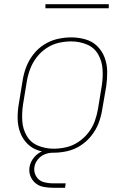

<svg xmlns="http://www.w3.org/2000/svg" viewBox="-20 -715 616 909"><path d="M233 8H234Q266 8 299 0.5Q332 -7 361.5 -26Q391 -45 413 -73Q435 -101 447 -132.5Q459 -164 464 -197L483 -307Q488 -342 487.5 -376.5Q487 -411 475.5 -442Q464 -473 441 -496Q418 -519 385 -528.5Q352 -538 318 -538H317Q285 -538 252 -530.5Q219 -523 189 -504Q159 -485 137.5 -457Q116 -429 104 -397.5Q92 -366 87 -333L69 -223Q63 -189 63.5 -154Q64 -119 75.5 -88Q87 -57 110 -34Q133 -11 166 -1.5Q199 8 233 8ZM234 -11Q195 -11 160 -25.5Q125 -40 106.5 -72Q88 -104 85.5 -142.5Q83 -181 89 -220L107 -330Q112 -360 123 -389Q134 -418 153.5 -443.5Q173 -469 200 -487Q227 -505 257 -512Q287 -519 317 -519Q356 -519 391 -504.5Q426 -490 444.5 -458Q463 -426 465.5 -387.5Q468 -349 462 -310L444 -200Q439 -170 428.5 -141Q418 -112 398 -86.5Q378 -61 351 -43Q324 -25 294 -18Q264 -11 234 -11ZM231 174H288L291 153H231Q207 153 185 146.5Q163 140 151 119.5Q139 99 143 75Q146 56 159.5 39.5Q173 23 192 15.5Q211 8 230 8V-10Q206 -10 182 0Q158 10 141 30.5Q124 51 120 75Q116 98 124 118.5Q132 139 148.5 152.5Q165 166 187 170Q209 174 231 174ZM195 -676H495V-695H195Z"/></svg>

Font: Iosevka Sparkle Thin Oblique
Style: Regular
Weight: 100
Italic angle: -9°
Designer: Belleve Invis
Foundry: Belleve Invis
Version: Version 4.5.0; ttfautohint (v1.8.3)